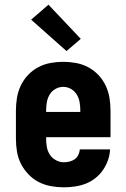

<svg xmlns="http://www.w3.org/2000/svg" viewBox="-20 -792 540 820"><path d="M252 8Q225 8 197.5 3Q170 -2 145.5 -14.5Q121 -27 101.5 -47.5Q82 -68 69.5 -92.5Q57 -117 52.5 -144.5Q48 -172 48 -200V-320Q48 -347 52.5 -374.5Q57 -402 69 -427Q81 -452 100 -472Q119 -492 143.5 -505Q168 -518 195.5 -523Q223 -528 250 -528Q277 -528 304.5 -523Q332 -518 356.5 -505Q381 -492 400 -472Q419 -452 431 -427Q443 -402 447.5 -374.5Q452 -347 452 -320V-206H177V-200Q177 -182 180 -164.5Q183 -147 192.5 -132Q202 -117 218.5 -108Q235 -99 252 -99Q265 -99 277 -102Q289 -105 299 -112Q309 -119 314.5 -130.5Q320 -142 321 -154H450Q449 -130 441 -107.5Q433 -85 419.5 -65.5Q406 -46 387 -31Q368 -16 346 -7.5Q324 1 300 4.5Q276 8 252 8ZM323 -314V-320Q323 -338 320 -355.5Q317 -373 308 -388Q299 -403 283.5 -412Q268 -421 250 -421Q232 -421 216.5 -412Q201 -403 192 -388Q183 -373 180 -355.5Q177 -338 177 -320V-314ZM264 -574 113 -708 187 -772 325 -626Z"/></svg>

Font: Iosevka SS04 Heavy
Style: Regular
Weight: 900
Monospace: yes
Designer: Belleve Invis
Foundry: Belleve Invis
Version: Version 19.0.0; ttfautohint (v1.8.4)